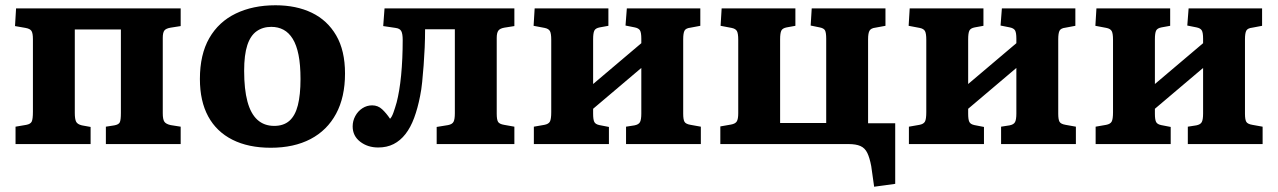

<svg xmlns="http://www.w3.org/2000/svg" viewBox="-20 -547 4851 729"><path d="M39 0V-66L80 -73Q96 -76 100.5 -85.5Q105 -95 105 -123V-398Q105 -421 99.5 -429.5Q94 -438 77 -441L37 -448L41 -515H666V-448L628 -442Q610 -439 604 -431Q598 -423 598 -403V-117Q598 -94 604 -85Q610 -76 628 -72L666 -66V0H382V-66L414 -71Q431 -74 435 -83Q439 -92 439 -118V-435H264V-118Q264 -95 269 -85Q274 -75 291 -71L324 -65V0Z M1008 14Q923 14 862.5 -16.5Q802 -47 770.5 -105Q739 -163 739 -247Q739 -340 774.5 -402Q810 -464 875 -495.5Q940 -527 1026 -527Q1105 -527 1164 -498.5Q1223 -470 1256.5 -412.5Q1290 -355 1290 -268Q1290 -178 1256 -115Q1222 -52 1159 -19Q1096 14 1008 14ZM1021 -69Q1057 -69 1079 -88.5Q1101 -108 1111 -147.5Q1121 -187 1121 -247Q1121 -301 1113.5 -338.5Q1106 -376 1091.5 -399.5Q1077 -423 1056.5 -434Q1036 -445 1010 -445Q978 -445 954.5 -428.5Q931 -412 919 -375.5Q907 -339 907 -278Q907 -208 919.5 -161.5Q932 -115 957.5 -92Q983 -69 1021 -69Z M1416 13Q1376 13 1347.5 -9Q1319 -31 1319 -67Q1319 -88 1329 -106.5Q1339 -125 1356 -136Q1373 -147 1393 -147Q1415 -147 1431 -132Q1447 -117 1461 -96Q1468 -103 1474 -120Q1480 -137 1486 -158Q1491 -177 1495.5 -203.5Q1500 -230 1503 -261Q1506 -292 1507.5 -326Q1509 -360 1509 -395Q1509 -419 1503.5 -429Q1498 -439 1482 -441L1435 -448L1440 -515H1933V-448L1895 -442Q1878 -439 1872 -430.5Q1866 -422 1866 -403V-115Q1866 -93 1871 -84.5Q1876 -76 1894 -73L1933 -66V0H1638V-65L1681 -72Q1697 -75 1702 -84.5Q1707 -94 1707 -117V-436H1594Q1594 -401 1592.5 -366.5Q1591 -332 1588.5 -299Q1586 -266 1583 -236Q1580 -206 1575 -182Q1566 -136 1552.5 -99.5Q1539 -63 1519.5 -38Q1500 -13 1474.5 0Q1449 13 1416 13Z M2007 0V-66L2047 -73Q2063 -76 2068 -85.5Q2073 -95 2073 -121V-396Q2073 -420 2068 -429Q2063 -438 2048 -441L2006 -449L2010 -515H2290V-449L2257 -443Q2241 -440 2236.5 -430.5Q2232 -421 2232 -398V-228L2415 -383V-400Q2415 -423 2410 -431.5Q2405 -440 2390 -443L2355 -450L2360 -515H2639V-449L2602 -442Q2584 -440 2579 -430.5Q2574 -421 2574 -398V-115Q2574 -93 2579 -84.5Q2584 -76 2602 -73L2641 -66V0H2357V-66L2389 -71Q2405 -74 2410 -83.5Q2415 -93 2415 -116V-289L2232 -134V-115Q2232 -93 2236.5 -84Q2241 -75 2256 -72L2292 -65V0Z M3299 162 3288 84Q3282 52 3273 33.5Q3264 15 3247 7.5Q3230 0 3202 0H2715V-67L2755 -74Q2772 -77 2777.5 -86Q2783 -95 2783 -117V-396Q2783 -420 2778 -429Q2773 -438 2758 -441L2716 -449L2720 -515H3000V-449L2967 -443Q2951 -440 2946.5 -430.5Q2942 -421 2942 -398V-80H3117V-400Q3117 -423 3112.5 -431.5Q3108 -440 3092 -443L3058 -450L3062 -515H3342V-449L3304 -442Q3287 -440 3281.5 -430.5Q3276 -421 3276 -398V-79H3379V151Z M3431 0V-66L3471 -73Q3487 -76 3492 -85.5Q3497 -95 3497 -121V-396Q3497 -420 3492 -429Q3487 -438 3472 -441L3430 -449L3434 -515H3714V-449L3681 -443Q3665 -440 3660.5 -430.5Q3656 -421 3656 -398V-228L3839 -383V-400Q3839 -423 3834 -431.5Q3829 -440 3814 -443L3779 -450L3784 -515H4063V-449L4026 -442Q4008 -440 4003 -430.5Q3998 -421 3998 -398V-115Q3998 -93 4003 -84.5Q4008 -76 4026 -73L4065 -66V0H3781V-66L3813 -71Q3829 -74 3834 -83.5Q3839 -93 3839 -116V-289L3656 -134V-115Q3656 -93 3660.5 -84Q3665 -75 3680 -72L3716 -65V0Z M4140 0V-66L4180 -73Q4196 -76 4201 -85.5Q4206 -95 4206 -121V-396Q4206 -420 4201 -429Q4196 -438 4181 -441L4139 -449L4143 -515H4423V-449L4390 -443Q4374 -440 4369.5 -430.5Q4365 -421 4365 -398V-228L4548 -383V-400Q4548 -423 4543 -431.5Q4538 -440 4523 -443L4488 -450L4493 -515H4772V-449L4735 -442Q4717 -440 4712 -430.5Q4707 -421 4707 -398V-115Q4707 -93 4712 -84.5Q4717 -76 4735 -73L4774 -66V0H4490V-66L4522 -71Q4538 -74 4543 -83.5Q4548 -93 4548 -116V-289L4365 -134V-115Q4365 -93 4369.5 -84Q4374 -75 4389 -72L4425 -65V0Z"/></svg>

Font: Literata 18pt
Style: Bold
Weight: 700
Designer: Latin by Veronika Burian and Jose Scaglione. Greek by Irene Vlachou. Cyrillic by Vera Evstafieva.
Foundry: TypeTogether
Version: Version 3.103;gftools[0.9.29]